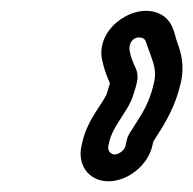

<svg xmlns="http://www.w3.org/2000/svg" viewBox="-20 -718 360 358"><path d="M214 -446C212.2 -438.3 202.2 -430 193.8 -430C186 -430 180 -437.4 182 -446L183.8 -454C188.6 -474.7 202.6 -492.1 218.1 -517.7C221.6 -523.9 227.6 -535.8 229.9 -545.4C232.5 -552.9 233.7 -557.4 235.2 -564C239.3 -581.7 232.2 -592.5 229.9 -597.7C224.7 -610.3 223.7 -613.2 221.8 -622.9C218.9 -637.4 229.4 -652.4 245.6 -647.1C252.4 -644.9 251.8 -638.5 261.5 -613.7C268.1 -595.7 271.5 -582.4 267.2 -564C259 -528.3 248.2 -510.8 230.5 -483.5L220.9 -468.3C219.1 -465.4 217.6 -461.7 217 -459ZM180.3 -547C176.1 -529 144.1 -498.7 133.8 -454L132 -446C123.7 -410.2 145.9 -380 182.2 -380C217.9 -380 255.5 -409.3 264 -446L265.9 -454.2L272.4 -464.5C290.2 -492.1 307.3 -520.9 317.2 -564C324.7 -596.6 317.3 -620.5 310.1 -640.1C305.3 -651.9 304 -684.2 271.2 -694.9C223.3 -710.5 155.3 -660.1 171.4 -602.3C173.5 -592.3 176.5 -583.1 181.7 -570.3C183.5 -566.3 184.4 -564.3 184.9 -562.5C183.7 -557.9 181.4 -551.8 180.3 -547Z"/></svg>

Font: HoneyBee
Style: StrIt
Weight: 700
Foundry: Cannot Into Space Fonts
Version: Version 0.89